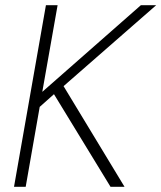

<svg xmlns="http://www.w3.org/2000/svg" viewBox="-20 -720 622 740"><path d="M34 0 157 -700H202L143 -366L523 -700H582L225 -388L460 0H406L188 -357L133 -308L79 0Z"/></svg>

Font: DM Sans 20pt ExtraLight
Style: Italic
Weight: 250
Italic angle: -10°
Version: Version 4.004;gftools[0.9.30]